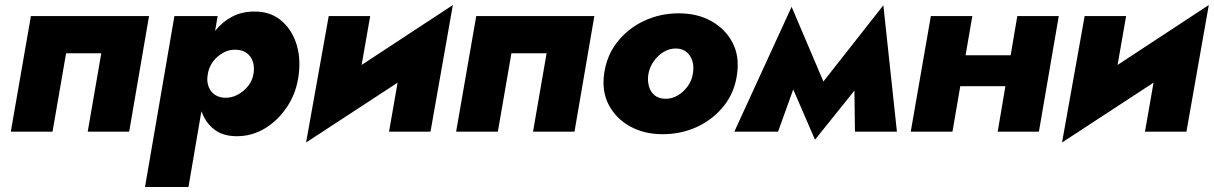

<svg xmlns="http://www.w3.org/2000/svg" viewBox="-20 -524 4830 764"><path d="M573 -460H103L23 0H189L243 -312H383L329 0H494Z M730 220 846 -460H674L557 220ZM1169 -230Q1177 -299 1157.5 -355Q1138 -411 1095.5 -445Q1053 -479 991 -478Q943 -478 904.5 -458Q866 -438 838 -403.5Q810 -369 792.5 -325Q775 -281 769 -231Q763 -183 768 -139Q773 -95 791 -59.5Q809 -24 841 -3Q873 18 923 18Q984 18 1036.5 -14.5Q1089 -47 1125 -103Q1161 -159 1169 -230ZM989 -232Q985 -204 967.5 -182Q950 -160 925.5 -147Q901 -134 874 -135Q856 -136 842 -143Q828 -150 819 -162.5Q810 -175 806.5 -192Q803 -209 807 -229Q810 -250 820.5 -268Q831 -286 847 -299.5Q863 -313 881 -320Q899 -327 918 -326Q944 -326 961.5 -313Q979 -300 986 -279Q993 -258 989 -232Z M1741 -312 1782 -504 1240 -148 1198 43ZM1453 -460H1288L1198 43L1392 -111ZM1782 -504 1589 -349 1528 0H1693Z M2345 -460H1875L1795 0H1961L2015 -312H2155L2101 0H2266Z M2384 -231Q2374 -160 2403 -105.5Q2432 -51 2488 -20.5Q2544 10 2616 10Q2692 10 2755.5 -20Q2819 -50 2861.5 -104Q2904 -158 2913 -230Q2923 -301 2894.5 -355Q2866 -409 2810.5 -440Q2755 -471 2681 -471Q2607 -471 2543 -441Q2479 -411 2436.5 -357Q2394 -303 2384 -231ZM2560 -229Q2565 -257 2581.5 -280.5Q2598 -304 2622 -318Q2646 -332 2672 -331Q2697 -330 2713 -316Q2729 -302 2735.5 -279.5Q2742 -257 2737 -231Q2733 -203 2716 -180Q2699 -157 2675.5 -143.5Q2652 -130 2625 -131Q2600 -132 2584 -145.5Q2568 -159 2562 -181.5Q2556 -204 2560 -229Z M3382 0H3549L3495 -503L3378 -309ZM3223 -157V32L3467 -272L3495 -503ZM3223 32 3281 -142 3130 -497 3085 -287ZM2902 0H3076L3181 -292L3130 -497Z M3681 -181H4055L4077 -304H3703ZM4028 -460 3950 0H4114L4193 -460ZM3684 -460 3604 0H3770L3849 -460Z M4749 -312 4790 -504 4248 -148 4206 43ZM4461 -460H4296L4206 43L4400 -111ZM4790 -504 4597 -349 4536 0H4701Z"/></svg>

Font: Jost ExtraBold
Style: Italic
Weight: 800
Italic angle: -5°
Version: Version 3.710